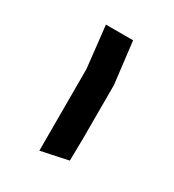

<svg xmlns="http://www.w3.org/2000/svg" viewBox="-99 -615 421 465"><g transform="rotate(30 112.0 -382.5)"><path d="M78 -438 65 -555H141L155 -438V-289L154 -226L78 -210Z"/></g></svg>

Font: Assistant-zap
Style: zap
Weight: 400
Designer: Hebrew By Ben Nathan, Latin by Paul Hunt
Version: Version 2.001